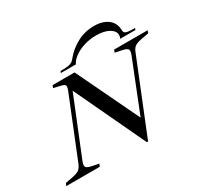

<svg xmlns="http://www.w3.org/2000/svg" viewBox="-237 -1122 1425 1370"><g transform="rotate(-30 475.5 -437.5)"><path d="M326 -567 134 -93Q128 -77 128 -66Q128 -53 137 -46Q146 -39 167 -34L231 -21L222 0H-54L-45 -21L19 -33Q54 -40 71 -52Q88 -64 100 -92L297 -580Q306 -603 306 -613Q306 -625 296 -631Q286 -637 260 -642L214 -653L222 -673H403L650 -158L818 -580Q824 -597 824 -607Q824 -620 814.5 -627Q805 -634 784 -639L721 -652L729 -673H1005L998 -652L933 -640Q897 -633 880 -621Q863 -609 852 -581L611 16H601ZM322 -732H332Q368 -732 387.5 -735.5Q407 -739 418.5 -747Q430 -755 443 -772Q485 -823 548.5 -857Q612 -891 689 -891Q739 -891 774.5 -874.5Q810 -858 827.5 -830.5Q845 -803 845 -772Q845 -755 850.5 -747Q856 -739 872.5 -735.5Q889 -732 925 -732H936L930 -718H805Q812 -731 812 -746Q812 -779 773 -802Q734 -825 667 -825Q614 -825 566.5 -810Q519 -795 485.5 -770Q452 -745 440 -718H316Z"/></g></svg>

Font: Ibarra Real Nova
Style: Italic
Weight: 400
Italic angle: -22°
Designer: Jose Maria Ribagorda & Octavio Pardo
Foundry: Octavio Pardo
Version: Version 1.014